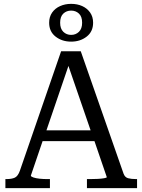

<svg xmlns="http://www.w3.org/2000/svg" viewBox="-20 -976 739 996"><path d="M201 -244 140 -65Q140 -60 153 -55.5Q166 -51 185.5 -49Q205 -47 224 -47H239V0H8V-47H13Q41 -47 57 -54.5Q73 -62 83 -90L297 -710H399L621 -75Q628 -56 644.5 -51.5Q661 -47 686 -47H691V0H431V-47H448Q467 -47 487 -48Q507 -49 520.5 -51.5Q534 -54 534 -57L470 -244ZM335 -634 221 -300H450ZM292 -858Q292 -827 308.5 -811Q325 -795 349 -795Q373 -795 389.5 -811Q406 -827 406 -858Q406 -890 389.5 -905.5Q373 -921 349 -921Q325 -921 308.5 -905.5Q292 -890 292 -858ZM463 -858Q463 -812 429.5 -786Q396 -760 349 -760Q302 -760 268.5 -786Q235 -812 235 -858Q235 -889 250.5 -911Q266 -933 292 -944.5Q318 -956 349 -956Q381 -956 406.5 -944.5Q432 -933 447.5 -911Q463 -889 463 -858Z"/></svg>

Font: Roboto Serif 20pt
Style: Regular
Weight: 400
Designer: Greg Gazdowicz
Foundry: Commercial Type
Version: Version 1.008